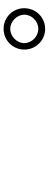

<svg xmlns="http://www.w3.org/2000/svg" viewBox="368 -1228 265 1040"><g transform="rotate(90 500.0 -707.5)"><path d="M24 -707C24 -645 73 -595 136 -595C198 -595 248 -645 248 -707C248 -770 198 -820 136 -820C73 -820 24 -769 24 -707ZM59 -707C59 -748 95 -783 136 -783C177 -783 213 -748 213 -707C213 -667 177 -631 136 -631C95 -631 59 -668 59 -707Z"/></g></svg>

Font: Genne Gothic Light
Style: Regular
Weight: 300
Designer: Ryoko NISHIZUKA (kana & ideographs); Paul D. Hunt (Latin, Greek & Cyrillic); Wenlong ZHANG (bopomofo); Sandoll Communica
Foundry: Adobe Systems Incorporated
Version: Version 1.004;PS 1.004;hotconv 16.6.51;makeotf.lib2.5.65220